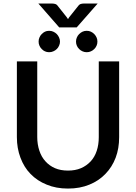

<svg xmlns="http://www.w3.org/2000/svg" viewBox="-20 -1072 779 1100"><path d="M369.6 -94.7Q411.6 -94.7 443.8 -108.4Q475.6 -122.1 499.5 -147.5Q522.5 -172.4 534.2 -208Q545.9 -243.2 545.9 -286.1V-720.2H662.6V-286.1Q662.6 -221.2 642.6 -168.5Q622.1 -114.7 584 -75.7Q545.4 -35.6 492.2 -14.2Q438 8.3 369.6 8.3Q301.3 8.3 247.6 -14.2Q192.9 -36.1 154.8 -75.7Q118.2 -112.8 97.2 -168.5Q76.7 -222.7 76.7 -286.1V-720.2H193.4V-286.6Q193.4 -245.1 205.6 -208.5Q217.3 -172.9 240.2 -147.9Q263.2 -122.1 295.4 -108.4Q327.1 -94.7 369.6 -94.7ZM461.4 -1051.8H539.6L419.4 -915H319.3L199.7 -1051.8H277.3Q285.6 -1051.8 293.9 -1049.8Q304.7 -1047.4 310.5 -1038.6L362.8 -972.7Q368.7 -964.8 369.6 -962.4Q372.1 -966.8 376 -972.7L428.2 -1038.1Q435.5 -1047.9 444.8 -1049.8Q453.1 -1051.8 461.4 -1051.8ZM323.7 -833.5Q323.7 -821.8 318.4 -810.1Q313.5 -798.8 305.2 -791Q296.4 -782.2 285.2 -777.8Q274.9 -772.9 261.2 -772.9Q248 -772.9 237.8 -777.8Q229 -781.2 219.2 -791Q210 -800.3 206.1 -810.1Q201.2 -820.3 201.2 -833.5Q201.2 -847.2 206.1 -857.4Q210.4 -868.2 219.2 -877Q228.5 -886.2 237.8 -890.6Q248 -895.5 261.2 -895.5Q274.9 -895.5 285.2 -890.6Q296.9 -885.3 305.2 -877Q313 -869.1 318.4 -857.4Q323.7 -845.7 323.7 -833.5ZM538.1 -833.5Q538.1 -820.3 533.2 -810.1Q528.3 -798.8 520 -791Q511.2 -782.2 500.5 -777.8Q490.2 -772.9 477.1 -772.9Q463.4 -772.9 453.1 -777.8Q442.4 -782.2 433.6 -791Q424.3 -800.3 420.4 -810.1Q415.5 -820.3 415.5 -833.5Q415.5 -847.2 420.4 -857.4Q424.8 -868.2 433.6 -877Q442.4 -885.7 453.1 -890.6Q463.4 -895.5 477.1 -895.5Q490.2 -895.5 500.5 -890.6Q511.2 -885.7 520 -877Q527.8 -869.1 533.2 -857.4Q538.1 -847.2 538.1 -833.5Z"/></svg>

Font: Lato-SemiBold
Style: Regular
Weight: 500
Designer: Lukasz Dziedzic with Adam Twardoch and Botio Nikoltchev
Foundry: tyPoland Lukasz Dziedzic
Version: ""